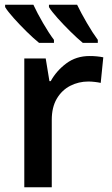

<svg xmlns="http://www.w3.org/2000/svg" viewBox="-20 -786 472 806"><path d="M356 -550.8Q387.2 -550.8 413.6 -545.4L402.8 -438Q392.6 -440.4 377.7 -442.1Q362.8 -443.8 351.1 -443.8Q310.1 -443.8 274.9 -425.8Q239.7 -407.7 218.5 -371.8Q197.3 -335.9 197.3 -282.7V0H82V-540.5H171.9L187.5 -445.3H192.9Q216.8 -488.8 258.3 -519.8Q299.8 -550.8 356 -550.8ZM303.7 -766.1Q319.8 -732.4 344.7 -689.7Q369.6 -647 390.6 -618.7V-606H327.6Q305.2 -624.5 276.1 -653.1Q247.1 -681.6 221.7 -710Q196.3 -738.3 185.5 -756.3V-766.1ZM120.1 -766.1Q135.7 -732.4 160.4 -689.7Q185.1 -647 206.5 -618.7V-606H144Q121.1 -624.5 92 -653.1Q63 -681.6 37.6 -710Q12.2 -738.3 1.5 -756.3V-766.1Z"/></svg>

Font: Open Sans SemiBold
Style: Regular
Weight: 600
Designer: Monotype Design Team
Foundry: Monotype Imaging Inc.
Version: Version 3.003; ttfautohint (v1.8.4)